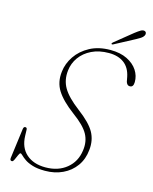

<svg xmlns="http://www.w3.org/2000/svg" viewBox="-127 -940 823 1034"><g transform="rotate(15 284.5 -423.5)"><path d="M225 10Q182 10 154.5 1.2Q127 -7.5 111 -18.8Q95 -30 86.8 -38.5Q78.5 -47 74 -47Q69.5 -47 63.8 -33.8Q58 -20.5 52 -7.2Q46 6 40 6Q27.5 6 29.5 -9.5L51.5 -177Q53.5 -190 62.5 -190Q73 -190 72.5 -176.5L73.5 -144.5Q75.5 -79 115.5 -43.8Q155.5 -8.5 222 -8.5Q293 -8.5 339.8 -46.8Q386.5 -85 395 -149Q402.5 -199.5 380.5 -239.8Q358.5 -280 294 -327Q225.5 -378 196.5 -424Q167.5 -470 175 -529.5Q180 -575.5 208 -616.8Q236 -658 284.2 -684Q332.5 -710 398.5 -710Q453.5 -710 491.8 -691Q530 -672 549.8 -641.8Q569.5 -611.5 569 -576.5Q568.5 -548 549 -548Q539.5 -548 534.2 -554Q529 -560 527 -568L522 -594Q512 -643 479.2 -667.5Q446.5 -692 395 -692Q340 -692 299 -672Q258 -652 234 -618.5Q210 -585 205.5 -544.5Q199 -490.5 224 -447.5Q249 -404.5 315 -354.5Q385.5 -301.5 409.2 -258.2Q433 -215 427 -160.5Q422 -108 394.5 -69.8Q367 -31.5 323 -10.8Q279 10 225 10ZM497.5 -831.5Q515.5 -845.5 527.5 -852.5Q539.5 -859.5 549 -856.5Q556.5 -854 558.2 -846.8Q560 -839.5 555.5 -832Q550.5 -823 540.2 -816.5Q530 -810 516.5 -802.5L403.5 -742.5Q397 -739 395 -743Q392.5 -747 400.5 -753Z"/></g></svg>

Font: Fraunces 72pt S050 Thin
Style: Italic
Weight: 100
Italic angle: -16°
Version: Version 1.000; ttfautohint (v1.8.3)